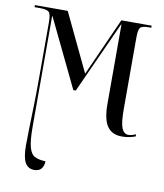

<svg xmlns="http://www.w3.org/2000/svg" viewBox="-86 -606 784 917"><g transform="rotate(10 306.0 -148.0)"><path d="M142 240Q112 240 97.5 214.5Q83 189 83 131Q83 90 84.5 43.5Q86 -3 87.5 -66.5Q89 -130 89 -221V-466Q89 -507 78.5 -516.5Q68 -526 36 -526H9V-536H168L302 -255L428 -536H575V-526H564Q530 -526 521.5 -515.5Q513 -505 513 -465V-121Q513 -54 523.5 -28.5Q534 -3 556 -3Q565 -3 575 -6Q585 -9 592 -12V-2Q579 3 563 6.5Q547 10 527 10Q478 10 455 -23.5Q432 -57 432 -132V-516H430L272 -168H260L101 -498H99V38Q99 105 108 137.5Q117 170 137 179.5Q157 189 188 190Q188 212 176.5 226Q165 240 142 240Z"/></g></svg>

Font: Noto Serif Display ExtraCondensed
Style: Regular
Weight: 400
Width: 2
Designer: Monotype Design Team
Foundry: Monotype Imaging Inc.
Version: Version 2.009